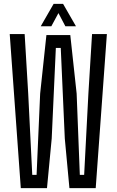

<svg xmlns="http://www.w3.org/2000/svg" viewBox="-20 -977 606 997"><path d="M88 0 30.5 -800H108L126.5 -491L147.5 -69H170L188.5 -491L221 -795H345L378 -491L394.5 -69H417L439 -491L458 -800H535L477 0H340.5L316.5 -257.5L295.5 -728H270L248.5 -257.5L224 0ZM191.5 -840.5 258.5 -957H307.5L374.5 -840.5H319.5L283.5 -909L246.5 -840.5Z"/></svg>

Font: Big Shoulders Display Thin Medium
Style: Regular
Weight: 500
Version: Version 2.002